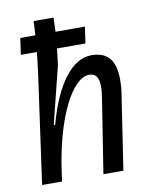

<svg xmlns="http://www.w3.org/2000/svg" viewBox="-79 -744 652 805"><g transform="rotate(-10 247.5 -341.5)"><path d="M35 0H120L124 -30C156 -270 239 -421 309 -421C334 -421 350 -407 350 -364C350 -351 349 -336 346 -318L296 0H381L429 -316C433 -340 434 -360 434 -379C434 -466 397 -500 332 -500C253 -500 180 -412 133 -240L130 -238L127 -240L188 -485L196 -553H317L327 -623H202L204 -683H119C118 -663 118 -643 116 -623H52L42 -553H110C107 -524 104 -493 99 -458Z"/></g></svg>

Font: Ropa Sans
Style: Italic
Weight: 400
Designer: Botio Nikoltchev
Foundry: Botjo Nikoltchev
Version: Version 1.002